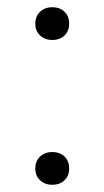

<svg xmlns="http://www.w3.org/2000/svg" viewBox="-20 -504 290 533"><path d="M125 9Q105 9 91.5 -3.5Q78 -16 78 -36Q78 -57 91.5 -69.5Q105 -82 125 -82Q146 -82 159 -69.5Q172 -57 172 -36Q172 -16 159 -3.5Q146 9 125 9ZM125 -393Q105 -393 91.5 -405.5Q78 -418 78 -438Q78 -459 91.5 -471.5Q105 -484 125 -484Q146 -484 159 -471.5Q172 -459 172 -438Q172 -418 159 -405.5Q146 -393 125 -393Z"/></svg>

Font: Roboto Serif 36pt ExtraLight
Style: Regular
Weight: 250
Designer: Greg Gazdowicz
Foundry: Commercial Type
Version: Version 1.008